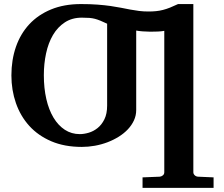

<svg xmlns="http://www.w3.org/2000/svg" viewBox="-20 -707 1103 945"><path d="M507.3 -590.3Q487.8 -599.6 474.1 -605.2Q460.4 -610.8 447.5 -614.3Q434.6 -617.7 419.7 -618.9Q404.8 -620.1 382.8 -620.1Q334.5 -620.1 299.1 -596.9Q263.7 -573.7 240.7 -534.7Q217.8 -495.6 206.8 -444.3Q195.8 -393.1 195.8 -336.9Q195.8 -272.9 208 -219.7Q220.2 -166.5 243.4 -127.9Q266.6 -89.4 299.3 -68.1Q332 -46.9 373 -46.9Q393.1 -46.9 416.5 -53.7Q439.9 -60.5 460.2 -76.7Q480.5 -92.8 493.9 -119.9Q507.3 -147 507.3 -187.5ZM1031.2 217.8H681.6V166L766.6 162.6Q774.9 161.6 781.7 156Q788.6 150.4 788.6 140.6V-555.2Q776.4 -552.7 757.8 -551.8Q739.3 -550.8 719.5 -551Q699.7 -551.3 681.2 -552.7Q662.6 -554.2 650.4 -556.6V-165.5Q650.4 -138.7 639.4 -114.7Q628.4 -90.8 609.4 -70.6Q590.3 -50.3 564.5 -34.2Q538.6 -18.1 509 -6.8Q479.5 4.4 447 10.3Q414.6 16.1 382.8 16.1Q297.4 16.1 232.4 -11.7Q167.5 -39.6 124 -87.6Q80.6 -135.7 58.3 -199.7Q36.1 -263.7 36.1 -335.9Q36.1 -411.6 58.3 -476.1Q80.6 -540.5 124 -587.4Q167.5 -634.3 231.4 -660.6Q295.4 -687 378.4 -687Q424.3 -687 459.7 -684.3Q495.1 -681.6 523.9 -677.5Q552.7 -673.3 576.2 -668.7Q599.6 -664.1 621.3 -659.9Q643.1 -655.8 664.6 -653.1Q686 -650.4 710.9 -650.4Q730.5 -650.4 747.8 -652.1Q765.1 -653.8 782.2 -658.2Q799.3 -662.6 817.1 -669.7Q835 -676.8 856.4 -687H931.6V140.6Q931.6 148.9 938 155.3Q944.3 161.6 954.1 162.6L1031.2 166Z"/></svg>

Font: Charis SIL Eur
Style: Bold
Weight: 700
Foundry: SIL International
Version: Version 5.000